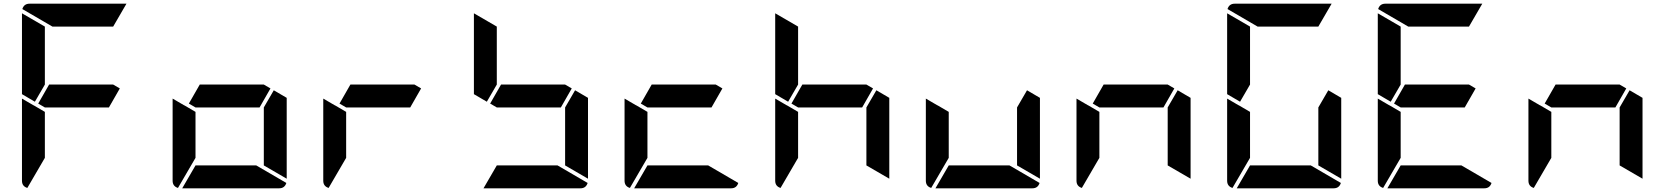

<svg xmlns="http://www.w3.org/2000/svg" viewBox="-20 -1020 9016 1040"><path d="M629 -541 570 -438H223L187 -459L246 -562H593ZM169 -469 99 -510V-948L223 -876V-562ZM223 -165 128 -2Q99 -11 99 -41V-486L159 -451L165 -448L223 -414ZM264 -876 101 -971Q110 -1000 140 -1000H665L593 -876Z M1445 -541 1386 -438H1039L1003 -459L1062 -562H1409ZM1463 -531 1533 -490V-52L1409 -124V-438ZM1368 -124 1531 -29Q1522 0 1492 0H967L1039 -124ZM1039 -165 944 -2Q915 -11 915 -41V-486L975 -451L981 -448L1039 -414Z M2261 -541 2202 -438H1855L1819 -459L1878 -562H2225ZM1855 -165 1760 -2Q1731 -11 1731 -41V-486L1791 -451L1797 -448L1855 -414Z M3077 -541 3018 -438H2671L2635 -459L2694 -562H3041ZM2617 -469 2547 -510V-948L2671 -876V-562ZM3095 -531 3165 -490V-52L3041 -124V-438ZM3000 -124 3163 -29Q3154 0 3124 0H2599L2671 -124Z M3893 -541 3834 -438H3487L3451 -459L3510 -562H3857ZM3816 -124 3979 -29Q3970 0 3940 0H3415L3487 -124ZM3487 -165 3392 -2Q3363 -11 3363 -41V-486L3423 -451L3429 -448L3487 -414Z M4709 -541 4650 -438H4303L4267 -459L4326 -562H4673ZM4249 -469 4179 -510V-948L4303 -876V-562ZM4727 -531 4797 -490V-52L4673 -124V-438ZM4303 -165 4208 -2Q4179 -11 4179 -41V-486L4239 -451L4245 -448L4303 -414Z M5543 -531 5613 -490V-52L5489 -124V-438ZM5448 -124 5611 -29Q5602 0 5572 0H5047L5119 -124ZM5119 -165 5024 -2Q4995 -11 4995 -41V-486L5055 -451L5061 -448L5119 -414Z M6341 -541 6282 -438H5935L5899 -459L5958 -562H6305ZM6359 -531 6429 -490V-52L6305 -124V-438ZM5935 -165 5840 -2Q5811 -11 5811 -41V-486L5871 -451L5877 -448L5935 -414Z M6697 -469 6627 -510V-948L6751 -876V-562ZM7175 -531 7245 -490V-52L7121 -124V-438ZM7080 -124 7243 -29Q7234 0 7204 0H6679L6751 -124ZM6751 -165 6656 -2Q6627 -11 6627 -41V-486L6687 -451L6693 -448L6751 -414ZM6792 -876 6629 -971Q6638 -1000 6668 -1000H7193L7121 -876Z M7973 -541 7914 -438H7567L7531 -459L7590 -562H7937ZM7513 -469 7443 -510V-948L7567 -876V-562ZM7896 -124 8059 -29Q8050 0 8020 0H7495L7567 -124ZM7567 -165 7472 -2Q7443 -11 7443 -41V-486L7503 -451L7509 -448L7567 -414ZM7608 -876 7445 -971Q7454 -1000 7484 -1000H8009L7937 -876Z M8789 -541 8730 -438H8383L8347 -459L8406 -562H8753ZM8807 -531 8877 -490V-52L8753 -124V-438ZM8383 -165 8288 -2Q8259 -11 8259 -41V-486L8319 -451L8325 -448L8383 -414Z"/></svg>

Font: DSEG7 Modern
Style: Bold
Weight: 700
Designer: Keshikan(Twitter:@keshinomi_88pro)
Version: Version 0.46